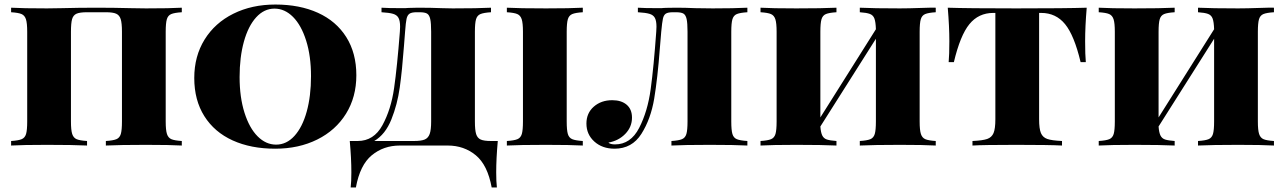

<svg xmlns="http://www.w3.org/2000/svg" viewBox="-20 -642 5669 847"><path d="M782 -588Q750 -586 735.5 -580Q721 -574 716 -557Q711 -540 711 -502V-106Q711 -68 716.5 -51Q722 -34 736 -28Q750 -22 782 -20V0Q731 -3 624 -3Q509 -3 447 0V-20Q479 -22 493.5 -28Q508 -34 513 -51Q518 -68 518 -106V-502Q518 -540 512.5 -557.5Q507 -575 492.5 -581.5Q478 -588 447 -588H364Q332 -588 317.5 -581.5Q303 -575 298 -557.5Q293 -540 293 -502V-106Q293 -68 298.5 -51Q304 -34 318 -28Q332 -22 364 -20V0Q303 -3 187 -3Q80 -3 29 0V-20Q61 -22 75.5 -28Q90 -34 95 -51Q100 -68 100 -106V-502Q100 -540 94.5 -557Q89 -574 75 -580Q61 -586 29 -588V-608Q80 -605 187 -605Q228 -605 254 -606Q328 -608 405 -608Q481 -608 557 -606Q582 -605 624 -605Q731 -605 782 -608Z M1552 -310Q1552 -214 1506.5 -140.5Q1461 -67 1379.5 -26.5Q1298 14 1194 14Q1087 14 1006.5 -22.5Q926 -59 881.5 -129.5Q837 -200 837 -298Q837 -394 882.5 -467.5Q928 -541 1009.5 -581.5Q1091 -622 1195 -622Q1302 -622 1382.5 -585.5Q1463 -549 1507.5 -478.5Q1552 -408 1552 -310ZM1037 -302Q1037 -213 1058.5 -145Q1080 -77 1116.5 -40.5Q1153 -4 1198 -4Q1244 -4 1279 -42.5Q1314 -81 1333 -149.5Q1352 -218 1352 -306Q1352 -395 1330.5 -463Q1309 -531 1272.5 -567.5Q1236 -604 1191 -604Q1145 -604 1110 -565.5Q1075 -527 1056 -458.5Q1037 -390 1037 -302Z M2169 118Q2169 160 2172 185H2149Q2131 86 2079 43Q2027 0 1955 0H1744Q1672 0 1620 43Q1568 86 1550 185H1527Q1530 160 1530 118Q1530 57 1523 -20H1558Q1629 -20 1667 -89.5Q1705 -159 1718.5 -253Q1732 -347 1744 -502Q1745 -510 1745 -524Q1745 -550 1738 -563Q1731 -576 1714 -581Q1697 -586 1663 -588V-608Q1688 -606 1756 -606Q1773 -606 1781 -607L1824 -608Q1881 -608 1929 -606L1977 -605Q2087 -605 2146 -608V-588Q2114 -586 2099.5 -580Q2085 -574 2080 -557Q2075 -540 2075 -502V-106Q2075 -68 2080.5 -50.5Q2086 -33 2100.5 -26.5Q2115 -20 2146 -20H2176Q2169 57 2169 118ZM1882 -502Q1882 -540 1878 -558Q1874 -576 1864 -582Q1854 -588 1831 -588H1818Q1796 -588 1786.5 -581.5Q1777 -575 1773.5 -559Q1770 -543 1767 -502L1762 -438Q1754 -331 1743.5 -256Q1733 -181 1706.5 -115Q1680 -49 1631 -20H1806Q1838 -20 1853.5 -26.5Q1869 -33 1875.5 -51Q1882 -69 1882 -106Z M2551 -588Q2519 -586 2504.5 -580Q2490 -574 2485 -557Q2480 -540 2480 -502V-106Q2480 -68 2485 -51Q2490 -34 2504.5 -28Q2519 -22 2551 -20V0Q2496 -3 2389 -3Q2270 -3 2216 0V-20Q2248 -22 2262.5 -28Q2277 -34 2282 -51Q2287 -68 2287 -106V-502Q2287 -540 2281.5 -557Q2276 -574 2262 -580Q2248 -586 2216 -588V-608Q2270 -605 2389 -605Q2495 -605 2551 -608Z M3277 -588Q3245 -586 3230.5 -580Q3216 -574 3211 -557Q3206 -540 3206 -502V-106Q3206 -68 3211 -51Q3216 -34 3230.5 -28Q3245 -22 3277 -20V0Q3222 -3 3111 -3Q2996 -3 2942 0V-20Q2974 -22 2988.5 -28Q3003 -34 3008 -51Q3013 -68 3013 -106V-502Q3013 -540 3009 -558Q3005 -576 2995 -582Q2985 -588 2962 -588H2949Q2927 -588 2917.5 -582Q2908 -576 2904.5 -560Q2901 -544 2897 -502L2891 -430Q2881 -297 2866 -207Q2851 -117 2809.5 -51.5Q2768 14 2691 14Q2637 14 2602 -17.5Q2567 -49 2567 -97Q2567 -143 2599.5 -171.5Q2632 -200 2681 -200Q2721 -200 2744.5 -180Q2768 -160 2768 -123Q2768 -82 2738.5 -51.5Q2709 -21 2664 -13Q2672 -5 2693 -5Q2762 -5 2799.5 -77.5Q2837 -150 2850.5 -249Q2864 -348 2875 -502Q2876 -510 2876 -524Q2876 -550 2869 -563Q2862 -576 2845 -581Q2828 -586 2794 -588V-608Q2819 -606 2887 -606Q2903 -606 2909 -607Q2915 -607 2926.5 -607.5Q2938 -608 2966 -608Q3001 -608 3047 -606L3124 -605Q3218 -605 3277 -608Z M4037 -502V-106Q4037 -68 4042.5 -51Q4048 -34 4062 -28Q4076 -22 4108 -20V0Q4057 -3 3950 -3Q3835 -3 3773 0V-20Q3805 -22 3819.5 -28Q3834 -34 3839 -51Q3844 -68 3844 -106V-471L3599 -84Q3601 -57 3607.5 -44Q3614 -31 3628 -26.5Q3642 -22 3670 -20V0Q3609 -3 3493 -3Q3386 -3 3335 0V-20Q3367 -22 3381.5 -28Q3396 -34 3401 -51Q3406 -68 3406 -106V-502Q3406 -540 3400.5 -557Q3395 -574 3381 -580Q3367 -586 3335 -588V-608Q3386 -605 3493 -605Q3608 -605 3670 -608V-588Q3638 -586 3623.5 -580Q3609 -574 3604 -557Q3599 -540 3599 -502V-124L3844 -513Q3843 -545 3837.5 -560Q3832 -575 3817.5 -580.5Q3803 -586 3773 -588V-608Q3834 -605 3950 -605Q3988 -605 4044 -607Q4100 -609 4108 -608V-588Q4076 -586 4061.5 -580Q4047 -574 4042 -557Q4037 -540 4037 -502Z M4767 -460Q4767 -400 4770 -368H4747Q4719 -486 4678.5 -535.5Q4638 -585 4573 -585H4564V-116Q4564 -74 4572 -55Q4580 -36 4600 -29Q4620 -22 4665 -20V0Q4609 -3 4463 -3Q4318 -3 4270 0V-20Q4315 -22 4335 -29Q4355 -36 4363 -55Q4371 -74 4371 -116V-585H4362Q4297 -585 4256.5 -535.5Q4216 -486 4188 -368H4165Q4168 -400 4168 -460Q4168 -525 4161 -608Q4250 -605 4463 -605Q4682 -605 4774 -608Q4767 -525 4767 -460Z M5529 -502V-106Q5529 -68 5534.5 -51Q5540 -34 5554 -28Q5568 -22 5600 -20V0Q5549 -3 5442 -3Q5327 -3 5265 0V-20Q5297 -22 5311.5 -28Q5326 -34 5331 -51Q5336 -68 5336 -106V-471L5091 -84Q5093 -57 5099.5 -44Q5106 -31 5120 -26.5Q5134 -22 5162 -20V0Q5101 -3 4985 -3Q4878 -3 4827 0V-20Q4859 -22 4873.5 -28Q4888 -34 4893 -51Q4898 -68 4898 -106V-502Q4898 -540 4892.5 -557Q4887 -574 4873 -580Q4859 -586 4827 -588V-608Q4878 -605 4985 -605Q5100 -605 5162 -608V-588Q5130 -586 5115.5 -580Q5101 -574 5096 -557Q5091 -540 5091 -502V-124L5336 -513Q5335 -545 5329.5 -560Q5324 -575 5309.5 -580.5Q5295 -586 5265 -588V-608Q5326 -605 5442 -605Q5480 -605 5536 -607Q5592 -609 5600 -608V-588Q5568 -586 5553.5 -580Q5539 -574 5534 -557Q5529 -540 5529 -502Z"/></svg>

Font: Playfair Display SC Black
Style: Regular
Weight: 900
Designer: Claus Eggers Sørensen
Foundry: Claus Eggers Sørensen
Version: Version 1.200; ttfautohint (v1.6)